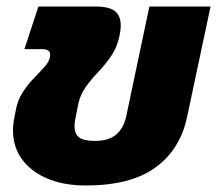

<svg xmlns="http://www.w3.org/2000/svg" viewBox="-20 -560 667 590"><path d="M243 10Q143 10 81.5 -36.5Q20 -83 20 -160Q20 -169 21 -178.5Q22 -188 24 -198L29 -224Q35 -254 50.5 -277.5Q66 -301 84 -319.5Q102 -338 116 -353.5Q130 -369 133 -383Q134 -387 134 -393Q134 -409 109 -409H55L98 -540H273Q316 -540 333.5 -525.5Q351 -511 351 -482Q351 -475 350 -466.5Q349 -458 347 -449Q340 -415 322 -388.5Q304 -362 282.5 -339.5Q261 -317 244 -293.5Q227 -270 221 -242L212 -198Q209 -183 209 -172Q209 -148 223.5 -137.5Q238 -127 272 -127Q314 -127 337 -146.5Q360 -166 368 -203L439 -540H627L555 -201Q534 -101 458 -45.5Q382 10 243 10Z"/></svg>

Font: Kanit
Style: Bold Italic
Weight: 700
Italic angle: -12°
Designer: Katatrad Team
Foundry: CadsonDemak
Version: Version 2.000; ttfautohint (v1.8.3)